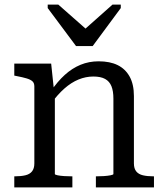

<svg xmlns="http://www.w3.org/2000/svg" viewBox="-20 -813 715 833"><path d="M310 -613H382L504 -778V-793H468L315 -657L384 -660L233 -793H187V-778ZM42 0V-48H45Q71 -48 90 -52.5Q109 -57 119 -69.5Q129 -82 129 -104V-438Q129 -453 120.5 -460.5Q112 -468 95 -473Q78 -478 52 -483L42 -485V-537H202L214 -423L218 -418V-58Q218 -55 230 -52.5Q242 -50 259 -49Q276 -48 290 -48H294V0ZM648 0H396V-48H399Q413 -48 430 -49Q447 -50 459.5 -52.5Q472 -55 472 -58V-385Q472 -418 463.5 -439Q455 -460 436 -470.5Q417 -481 385 -481Q352 -481 320.5 -468Q289 -455 259.5 -429Q230 -403 200 -362V-416Q229 -459 261 -488Q293 -517 329.5 -532Q366 -547 408 -547Q457 -547 490.5 -530.5Q524 -514 542.5 -480.5Q561 -447 561 -396V-104Q561 -82 571 -69.5Q581 -57 600 -52.5Q619 -48 645 -48H648Z"/></svg>

Font: Roboto Serif
Style: Regular
Weight: 400
Designer: Greg Gazdowicz
Foundry: Commercial Type
Version: Version 1.008